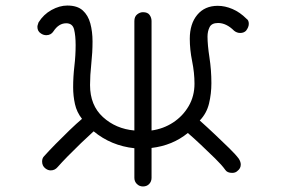

<svg xmlns="http://www.w3.org/2000/svg" viewBox="-20 -550 1040 693"><path d="M496 123Q483 123 474 114Q465 105 465 92V-15Q381 -24 318 -76Q298 -58 272.5 -33.5Q247 -9 224.5 14Q202 37 188 53Q178 65 163 65Q153 65 144 58Q132 49 132 33Q132 21 139 14Q156 -5 180.5 -30Q205 -55 231 -80Q257 -105 276 -121Q257 -145 250.5 -174.5Q244 -204 244 -235Q244 -273 248.5 -311.5Q253 -350 253 -387Q253 -421 247.5 -443.5Q242 -466 219 -466Q192 -466 173 -437Q164 -423 147 -423Q137 -423 128 -429Q115 -437 115 -453Q115 -457 116.5 -461Q118 -465 119 -469Q137 -498 166 -514Q195 -530 223 -530Q259 -530 278.5 -512.5Q298 -495 306 -465.5Q314 -436 314 -400Q314 -361 309.5 -319.5Q305 -278 305 -243Q305 -170 351.5 -127.5Q398 -85 465 -79V-474Q465 -490 475 -498Q485 -506 496 -506Q513 -506 520 -496Q527 -486 527 -474V-79Q570 -85 605 -108Q640 -131 661 -167Q682 -203 682 -248Q682 -287 673.5 -329Q665 -371 665 -410Q665 -464 692 -496.5Q719 -529 766 -529Q792 -529 819 -517.5Q846 -506 870 -482Q878 -477 878 -464Q878 -452 868 -439Q860 -431 847 -431Q835 -431 825 -439Q797 -467 767 -467Q744 -467 736.5 -452Q729 -437 729 -418Q729 -388 736 -342.5Q743 -297 743 -250Q743 -212 734.5 -176.5Q726 -141 701 -115Q729 -90 757 -63.5Q785 -37 808 -14.5Q831 8 842 23Q849 34 849 44Q849 58 837 67Q830 74 818 74Q800 74 793 63Q781 46 756.5 22Q732 -2 705.5 -27Q679 -52 658 -70Q603 -25 527 -16V92Q527 105 518.5 114Q510 123 496 123Z"/></svg>

Font: Hachi Maru Pop
Style: Regular
Weight: 400
Designer: Nontynet
Foundry: Nontynet
Version: Version 1.300